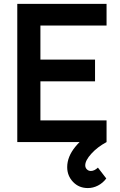

<svg xmlns="http://www.w3.org/2000/svg" viewBox="-20 -740 625 1000"><path d="M437.5 239.5Q391 239.5 360.5 207.5Q330 175.5 330 130.5Q330 76 372.8 23.8Q415.5 -28.5 482.5 -60.5L535 0Q487.5 25.5 455.8 60.5Q424 95.5 424 121Q424 133.5 432.5 142Q441 150.5 453 150.5Q471.5 150.5 490 133L533.5 189.5Q515.5 213.5 490.2 226.5Q465 239.5 437.5 239.5ZM535 0H70V-720H535V-607H190.5V-429.5H475V-316.5H190.5V-113H535Z"/></svg>

Font: Vortex Mix
Style: Bold
Weight: 700
Designer: Mikhail Sharanda
Foundry: Mikhail Sharanda
Version: Version 4.504;Glyphs 3.1.2 (3151)